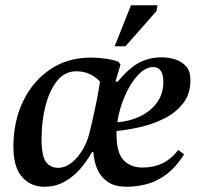

<svg xmlns="http://www.w3.org/2000/svg" viewBox="-20 -697 755 730"><path d="M148 13Q97 13 64 -24Q31 -61 31 -139Q31 -237 68.5 -313.5Q106 -390 172 -434Q238 -478 325 -478Q354 -478 382 -474Q410 -470 431 -462L438 -451L419 -387H428Q472 -440 510.5 -459.5Q549 -479 596 -479Q620 -479 645 -471.5Q670 -464 687 -445.5Q704 -427 704 -392Q704 -340 676.5 -304.5Q649 -269 605.5 -247Q562 -225 513.5 -214Q465 -203 423 -199Q423 -193 423 -186Q423 -115 450.5 -87.5Q478 -60 522 -60Q563 -60 596.5 -75.5Q630 -91 658 -127L680 -110Q648 -60 612 -33.5Q576 -7 538 3Q500 13 462 13Q416 13 389 -6Q362 -25 349.5 -55Q337 -85 335 -119H330Q311 -85 285 -55Q259 -25 225 -6Q191 13 148 13ZM201 -59Q227 -59 250.5 -77Q274 -95 292.5 -125Q311 -155 320 -191Q325 -211 332.5 -243.5Q340 -276 347.5 -313.5Q355 -351 360 -386Q360 -388 348.5 -398Q337 -408 317 -417Q297 -426 270 -426Q227 -426 198 -390.5Q169 -355 153.5 -296.5Q138 -238 138 -169Q138 -103 155 -81Q172 -59 201 -59ZM426 -232Q475 -236 514.5 -255.5Q554 -275 577.5 -308Q601 -341 601 -385Q601 -442 562 -442Q533 -442 504.5 -411.5Q476 -381 455 -333Q434 -285 426 -232ZM457 -521H416L478 -677H579L575 -655Z"/></svg>

Font: STIX Two Text Medium
Style: Italic
Weight: 500
Italic angle: -12°
Designer: Ross Mills, John Hudson & Paul Hanslow, Tiro Typeworks Ltd; with prior portions MicroPress Inc. and Coen Hoffman, Elsevi
Foundry: Tiro Typeworks Ltd
Version: Version 2.13 b171